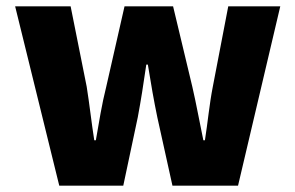

<svg xmlns="http://www.w3.org/2000/svg" viewBox="-20 -589 937 609"><path d="M168 0H371L417 -217C427 -270 435 -322 444 -384H449C459 -322 468 -270 479 -217L527 0H735L869 -569H704L655 -314C644 -258 639 -201 630 -144H625C613 -201 603 -258 590 -314L529 -569H375L317 -314C303 -259 294 -201 284 -144H279C270 -201 264 -258 255 -314L204 -569H28Z"/></svg>

Font: Noto Sans CJK JP Black
Style: Regular
Weight: 900
Designer: Ryoko NISHIZUKA (kana & ideographs); Paul D. Hunt (Latin, Greek & Cyrillic); Wenlong ZHANG (bopomofo); Sandoll Communica
Foundry: Adobe Systems Incorporated
Version: Version 1.004;PS 1.004;hotconv 1.0.82;makeotf.lib2.5.63406